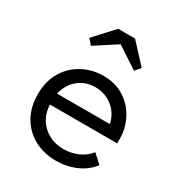

<svg xmlns="http://www.w3.org/2000/svg" viewBox="-163 -782 836 899"><g transform="rotate(30 254.5 -332.5)"><path d="M479 -206H115Q119 -138 163.5 -97.5Q208 -57 274 -57Q316 -57 352.5 -73.5Q389 -90 411 -119L458 -76Q427 -35 377 -13.5Q327 8 270 8Q205 8 153 -20Q101 -48 71.5 -99.5Q42 -151 42 -220Q42 -291 73 -342.5Q104 -394 155.5 -421Q207 -448 267 -448Q332 -448 380 -417Q428 -386 453.5 -336Q479 -286 479 -231ZM119 -267H404Q394 -318 354 -350.5Q314 -383 260 -383Q208 -383 169.5 -352Q131 -321 119 -267ZM306 -673 402 -569 377 -540 261 -616 144 -540 119 -569 215 -673Z"/></g></svg>

Font: Tilda Sans
Style: Regular
Weight: 400
Designer: ParaType Ltd
Foundry: ParaType Ltd
Version: Version 1.002W